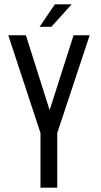

<svg xmlns="http://www.w3.org/2000/svg" viewBox="-20 -862 466 882"><path d="M309 -842 216 -739H162L232 -842ZM166 -251 18 -700H99L208 -356L318 -700H392L243 -251V0H166Z"/></svg>

Font: Bebas Neue Regular
Style: Regular
Weight: 400
Designer: Ryoichi Tsunekawa & LGV (GE)
Foundry: Free Software Foundation, Inc.
Version: Version 1.003 August 13, 2016